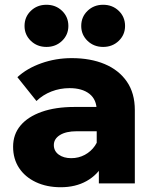

<svg xmlns="http://www.w3.org/2000/svg" viewBox="-20 -770 630 806"><path d="M546 0H395V-104L386 -113V-305Q386 -352 355.5 -376Q325 -400 272 -400Q232 -400 196 -386Q160 -372 133 -346L53 -446Q93 -483 153.5 -504.5Q214 -526 281 -526Q360 -526 419.5 -501Q479 -476 512.5 -427.5Q546 -379 546 -308ZM235 16Q176 16 130.5 -5.5Q85 -27 60 -65Q35 -103 35 -154Q35 -206 66 -243Q97 -280 155 -300.5Q213 -321 292 -321H400V-219H302Q257 -219 231.5 -203Q206 -187 206 -161Q206 -136 226.5 -121Q247 -106 279 -106Q310 -106 336 -120Q362 -134 378.5 -158Q395 -182 398 -212L441 -194Q441 -131 415.5 -83.5Q390 -36 343.5 -10Q297 16 235 16ZM413 -573Q374 -573 347.5 -598.5Q321 -624 321 -661Q321 -699 347.5 -724.5Q374 -750 413 -750Q452 -750 478.5 -724.5Q505 -699 505 -661Q505 -624 478.5 -598.5Q452 -573 413 -573ZM175 -573Q136 -573 109.5 -598.5Q83 -624 83 -661Q83 -699 109.5 -724.5Q136 -750 175 -750Q214 -750 240.5 -724.5Q267 -699 267 -661Q267 -624 240.5 -598.5Q214 -573 175 -573Z"/></svg>

Font: Wix Madefor Display ExtraBold
Style: Regular
Weight: 800
Designer: Dalton Maag Ltd
Foundry: Dalton Maag Ltd
Version: Version 3.100